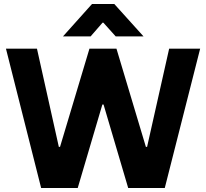

<svg xmlns="http://www.w3.org/2000/svg" viewBox="-20 -945 1037 966"><path d="M10 -700H166L276 -206H282L430 -700H566L714 -206H720L831 -700H987L809 1H625L501 -419H495L371 1H187ZM443 -925H555L702 -762H562L500 -831H496L436 -762H297Z"/></svg>

Font: Be Vietnam ExtraBold
Style: Regular
Weight: 800
Designer: Gabriel Lam
Foundry: TypeRant
Version: Version 4.000